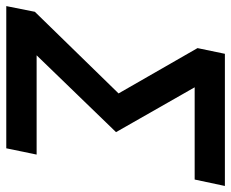

<svg xmlns="http://www.w3.org/2000/svg" viewBox="-102 -670 754 627"><g transform="rotate(90 275.5 -357.0)"><path d="M-17.6 0 1 -93.3 267.6 -366.7 119.6 -624.5 138.2 -713.9H569.8L548.8 -615.2H247.6L394 -358.4L143.1 -99.1H467.3L446.8 0Z"/></g></svg>

Font: Open Sans SemiBold
Style: Italic
Weight: 600
Italic angle: -12°
Designer: Monotype Design Team
Foundry: Monotype Imaging Inc.
Version: Version 3.003; ttfautohint (v1.8.4)